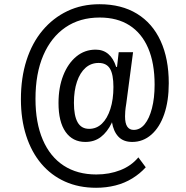

<svg xmlns="http://www.w3.org/2000/svg" viewBox="-20 -734 880 909"><path d="M435 155Q353 155 287.5 125.5Q222 96 175.5 41Q129 -14 104 -91.5Q79 -169 79 -264Q79 -366 105.5 -448.5Q132 -531 181.5 -590Q231 -649 299 -681.5Q367 -714 451 -714Q555 -714 628.5 -669Q702 -624 740.5 -540Q779 -456 779 -340Q779 -256 757.5 -193.5Q736 -131 696.5 -96.5Q657 -62 606 -62Q564 -62 540.5 -87Q517 -112 510 -156L509 -152Q488 -109 457.5 -85.5Q427 -62 384 -62Q324 -62 290.5 -109.5Q257 -157 257 -246Q257 -320 279.5 -377Q302 -434 341.5 -466.5Q381 -499 433 -499Q468 -499 492.5 -478.5Q517 -458 530 -417H534L542 -487H610L578 -245Q574 -221 573 -207Q572 -193 572 -183Q572 -150 582.5 -134.5Q593 -119 613 -119Q643 -119 665 -146Q687 -173 699.5 -221.5Q712 -270 712 -333Q712 -435 681.5 -506Q651 -577 593 -614Q535 -651 452 -651Q358 -651 290 -604.5Q222 -558 185 -472Q148 -386 148 -266Q148 -153 182.5 -72.5Q217 8 281.5 50Q346 92 436 92Q498 92 550 71.5Q602 51 635 11L670 58Q643 88 606.5 110.5Q570 133 526.5 144Q483 155 435 155ZM402 -124Q437 -124 462.5 -148.5Q488 -173 502.5 -218Q517 -263 517 -322Q517 -382 500.5 -409Q484 -436 447 -436Q411 -436 385 -413Q359 -390 344.5 -347.5Q330 -305 330 -247Q330 -186 347.5 -155Q365 -124 402 -124Z"/></svg>

Font: Nunito Sans 7pt Condensed Medium
Style: Italic
Weight: 500
Width: 3
Italic angle: -9°
Designer: Vernon Adams
Foundry: Vernon Adams
Version: Version 3.101;gftools[0.9.27]